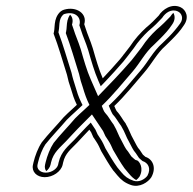

<svg xmlns="http://www.w3.org/2000/svg" viewBox="-20 -558 638 635"><path d="M158.6 -453 157.2 -446.9C173.8 -403.8 186.6 -357.8 201.5 -310.8C204.9 -294.5 209.2 -279.1 213.7 -267.3C220 -245.9 224.6 -230.8 234.2 -211.3L219.4 -197.6C208.7 -188 199.5 -179.3 190.5 -170.2C168.3 -143.9 139.5 -114.7 117.9 -87L117.6 -86.3C106.1 -69.2 95.9 -42.9 90.8 -21L89 -13C83.8 9.5 101.4 28 128 28C154.7 28 181.9 9.5 187.1 -13L188.9 -21C195.9 -51.5 214.2 -63.9 236.2 -87.1C251.3 -102.7 260.9 -114.3 275.6 -129.1L281.5 -120.3C284 -114.9 286.9 -108.3 289.1 -103L289.4 -103.3C296.6 -92 302.3 -84.6 307.3 -74.1L314.6 -58.3C325.7 -39.2 342 -11 355.3 7L355.5 6.8L368.1 22C380.5 36.9 393 47 413.5 54C441.3 63.5 469.9 44.9 480.6 28C498.8 -5.1 483.7 -32.3 461.2 -39.1C459 -41 455.9 -43.3 452.6 -46.5L442 -62.4C434.2 -70.1 429.1 -83.1 421.6 -96.4C410.9 -114.6 407.4 -129.4 396 -148.4L395.9 -149.3C385.9 -161.2 379.1 -176.9 365.6 -191C363.6 -194.3 360.6 -201 358 -207.4C394.5 -242.3 424.5 -280.6 456.1 -317.1C483.2 -348.4 499.9 -382.8 527 -406.2L547.9 -426.7C562.7 -441.7 576.2 -455.9 587.7 -473.8C607.3 -500.8 594.7 -525.8 577.4 -534C547.8 -547.7 517.8 -527 504.8 -506.3C493 -493.6 478.9 -479.7 464.7 -467.8L464.6 -468C444 -448.9 426 -429.3 410 -404.6L390 -378.7L390 -379C388.2 -376.3 383.8 -370.4 376.8 -362C357.5 -340.1 340 -320 319.8 -299C306.7 -328.9 297.1 -362.6 287 -397.9C277.7 -427.6 270.2 -441.5 262.6 -465.9L258.6 -477.9C269.6 -512.9 232.9 -538 191.9 -526C174.9 -521.2 165.9 -502.2 163.2 -490.5C159.7 -475.1 160.7 -462.3 158.6 -453ZM242.4 -474.5 247.8 -458.6C255.6 -433.6 263.3 -419.3 272.1 -390.9C282.1 -355.9 291.9 -321.4 305.4 -290.6L313.2 -272.8L329.8 -290.1C350.6 -311.7 368 -331.8 387.7 -354C393.5 -361 398.8 -368 398.8 -368L422.1 -398.2C436.3 -420 454.6 -440.3 470.2 -454.9C492.8 -473.9 501.7 -483.3 516.4 -499.1C526.4 -514.9 546.3 -530.4 568.3 -520.2C580.8 -514.3 588.2 -497.4 575.8 -480.4C564.2 -464.4 553.1 -451 538.1 -435.8L517.9 -416C486 -388 470 -353.7 445.3 -325.2C413.2 -288.1 383.7 -250.4 348.6 -217L339.7 -208.5L343.5 -199.4C346.5 -192 349.4 -185.4 352.4 -180.4C363.5 -168.9 372 -152.6 380.6 -141.6C395 -117.6 395.2 -108.5 407.8 -87C414.5 -75.1 419.7 -61.6 429.1 -51.5L439.8 -35.5C444.7 -30.8 448.2 -28.2 451.4 -25.4C468.8 -20.1 481 -2.1 467.7 22.9C460.3 33.6 440.8 46.3 421.4 39.7C402.8 33.3 392.5 25.1 380.9 11.1L368.3 -4.1C354.7 -22.8 339.2 -49.2 328.7 -67.3L321.6 -82.7C315.9 -94.6 309.9 -102.3 303 -113.2C300.2 -119.9 298 -124.1 295.5 -129.6L280.1 -152.6L265.8 -138.2C250.3 -122.6 240.7 -111 226.1 -95.9C206.2 -75 182.4 -57.8 173.9 -21L172.1 -13C169.4 -1.4 152.3 13 131.5 13C111 13 101.2 -1 104 -13L105.8 -21C110.5 -41.2 120.4 -66.2 129.9 -80.3C152 -108.1 179.1 -136 200.9 -161.7C209.9 -170.7 217.9 -178.3 228.5 -187.7L253 -210.6L248.3 -220.1C239.2 -238.7 234.9 -252.8 228.6 -274.3C225 -286.2 219.9 -301 216.5 -317.4C202.2 -362.5 189 -408.7 173.2 -451.2L173.6 -453C176.6 -466.2 175.2 -477.5 178.2 -490.5C180.6 -500.5 187.4 -510.1 193 -511.7C229.7 -522.4 250.2 -499.2 242.4 -474.5ZM211.8 -509.3C207.7 -503.8 204.5 -495.9 203.2 -490.5C199.9 -476 201.1 -463.8 198.6 -453L197.6 -448.6C213.9 -405.7 226.8 -359.9 241.4 -313.5C245 -296.8 249 -282.4 253.5 -270.4C260.4 -247.1 265.7 -231.4 275.8 -211L256.4 -192.9C245.7 -183.4 237.8 -175.9 228.4 -166.5C206.2 -140.2 178.1 -111.6 157.2 -85L157.1 -84.7C146.3 -68.7 135.9 -42.7 130.8 -21L129 -13C127.1 -4.7 129 2.8 133 8C138.9 3.3 145.1 -4.6 147.1 -13L148.9 -21C156.4 -53.6 177.8 -69.2 198.5 -91C213.3 -106.3 222.9 -117.9 238.1 -133.2L284.1 -179.5L320.9 -124.6C323.5 -118.9 325.3 -115.5 328.5 -108C335.5 -97 341.5 -89.3 346.9 -77.9L354 -62.3C364.2 -44.8 379.3 -18.6 391.8 -1.3L406.6 16.4C414.7 26.3 421.9 32.7 430.5 37.5C434.3 34.6 438.8 30.1 441.5 26C456.6 -2.1 440.8 -24.2 434 -27.3L427.6 -29.2C423.2 -33 420.1 -35.2 414.2 -40.9L403.5 -56.8C394.1 -66.7 389.3 -79.7 382.3 -92.1C371.1 -111.2 367.6 -126 356.8 -143.9C356.4 -144.5 356 -145.3 355.9 -145.7C346 -158.1 339 -173 327.6 -184.9C323.2 -189.5 319.8 -200.1 316.6 -207.9C353.5 -243.1 384.8 -282.3 418 -320.6C443.9 -350.5 459.3 -383.9 490 -410.8L510.4 -430.8C525 -445.7 537.6 -458.9 548.9 -476.3C560.1 -491.7 559 -505.9 553.3 -515.6C549.8 -512.2 546.1 -507.6 543.3 -503.2C530.9 -490 514.4 -473.8 498.2 -460.2C479 -442.1 464.2 -425.6 448.8 -402L426.1 -372.6C426.1 -372.6 420.7 -365.5 415 -358.5C395.4 -336.4 378.1 -316.5 357.4 -295L304.4 -239.9L280.1 -295.3C266.8 -325.8 257.1 -359.8 247.1 -395C238 -424 230.4 -438.1 222.8 -462.9L218.1 -476.5C222.7 -491 219.2 -502.3 211.8 -509.3Z"/></svg>

Font: HoneyBee
Style: BlurIt
Weight: 700
Foundry: Cannot Into Space Fonts
Version: Version 0.89